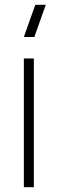

<svg xmlns="http://www.w3.org/2000/svg" viewBox="-20 -785 242 805"><path d="M172 -765H128L80 -630H124ZM122 0V-540H80V0Z"/></svg>

Font: Vela Sans ExtLt
Style: Regular
Weight: 200
Designer: Principal design: Mikhail Sharanda - project Manrope.
Design modification: Ravid Balaliev
Foundry: Mikhail Sharanda
Version: Version 1.001